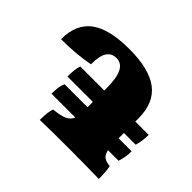

<svg xmlns="http://www.w3.org/2000/svg" viewBox="-115 -669 844 844"><g transform="rotate(45 307.0 -247.5)"><path d="M509 -186H590Q590 -166 587.5 -151.5Q585 -137 579 -116H513Q518 -93 530.5 -83.5Q543 -74 568 -72Q574 -45 574 2Q478 0 387 0Q277 0 207 2Q207 -47 216 -72Q260 -76 281 -86Q302 -96 310 -116H162Q162 -139 164 -154.5Q166 -170 173 -186H316V-219H158Q158 -268 167 -290H316V-303Q316 -368 300.5 -398.5Q285 -429 253 -429Q223 -429 208 -405.5Q193 -382 193 -330Q117 -315 22 -315Q22 -409 81.5 -453Q141 -497 266 -497Q389 -497 449 -451.5Q509 -406 509 -310V-290H592Q592 -252 582 -219H509Z"/></g></svg>

Font: Vollkorn SC Black
Style: Regular
Weight: 900
Designer: Friedrich Althausen
Foundry: Friedrich Althausen
Version: Version 4.015